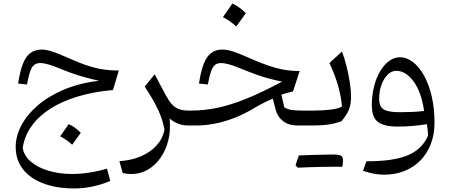

<svg xmlns="http://www.w3.org/2000/svg" viewBox="-20 -698 2503 1068"><path d="M361.8 -7.5Q349.9 10.1 338.4 26.7Q327 43.2 314.8 60.1Q332.6 69.6 349.6 81.5Q366.6 93.3 381.5 107.1Q394.1 90.2 405.9 73.5Q417.8 56.9 429.4 40.4Q410.6 21.9 393.9 10.3Q377.2 -1.4 361.8 -7.5ZM593.5 308.5 574.8 240Q528.9 253.9 478.4 261.8Q427.8 269.8 380.8 269.8Q309.8 269.8 249.8 251.8Q189.9 233.8 151.6 201.2Q113.3 168.5 106.2 124.5Q116.6 57.8 156 2.8Q195.3 -52.1 260.3 -93.5Q325.2 -135 413.2 -161.3Q501.1 -187.7 608.4 -197.3L640.9 -305.6Q600.3 -305.6 560.1 -310.9Q520 -316.3 472.1 -331.4Q424.2 -346.5 359.2 -375.8Q302.4 -401.2 269.7 -411.8Q237 -422.3 212.4 -422.3Q174.2 -422.3 148.5 -402.8Q122.8 -383.2 106.8 -341.4Q90.8 -299.5 80.8 -233.2L130 -228Q142.6 -296.8 157.4 -322Q172.2 -347.3 204.1 -347.3Q221.6 -347.3 249.9 -339.4Q278.1 -331.5 327 -311.1Q382.5 -288.2 439.3 -271.9Q496 -255.7 530.9 -248.8Q420.3 -235.7 334.1 -198.9Q247.9 -162.1 188.5 -110.4Q129.1 -58.7 98.1 0.8Q67.2 60.4 67.2 119.7Q67.2 174 90.3 216.8Q113.5 259.5 156.6 289.3Q199.7 319 259.5 334.6Q319.3 350.3 392.5 350.3Q443.4 350.3 494.7 339.5Q546.1 328.7 593.5 308.5ZM840.3 -284.9 785 -216.2Q834.9 -141.1 860.7 -84.8Q886.4 -28.5 894.7 23.7Q885.4 72.7 851.3 110.6Q817.2 148.5 763.9 171.4Q710.6 194.4 644.1 198.3L662.6 264.6Q676.3 267.7 688.1 268.9Q700 270.1 710.8 270.1Q759.8 270.1 801.3 246.3Q842.8 222.4 872.7 180.2Q902.5 138 916.3 82Q930 25.9 923.4 -38.9Q944.7 -20.5 970.1 -10.2Q995.6 0 1028.9 0H1029.4V-82.9H1028.9Q997.2 -82.9 974.7 -91.4Q952.1 -100 935.1 -119.3Q918.1 -138.5 901.4 -170Z M1216.7 -422.3Q1179.8 -422.3 1154.6 -403.2Q1129.3 -384.1 1113.1 -342.7Q1096.9 -301.2 1086.9 -233.2L1136 -228Q1144.7 -275 1153.8 -300.8Q1162.9 -326.7 1176.2 -337Q1189.6 -347.3 1210.5 -347.3Q1225.9 -347.3 1251.7 -340.7Q1277.4 -334.2 1324.5 -314.6Q1371.5 -295.4 1407.4 -282.6Q1443.3 -269.8 1476.8 -260.9Q1510.3 -251.9 1549.1 -244.1Q1440.5 -185.7 1353.3 -150.2Q1266 -114.6 1191.3 -98.7Q1116.6 -82.9 1045 -82.9H1029.3Q1021.5 -82.9 1017.6 -75.3Q1013.7 -67.6 1013.7 -51V-31.9Q1013.7 -15.3 1017.6 -7.6Q1021.5 0 1029.3 0H1071.5Q1123 0 1176.4 -10.4Q1229.8 -20.8 1285.7 -42.8Q1341.5 -64.8 1399.7 -100.1Q1424.8 -114.8 1450.1 -127.5Q1475.5 -140.2 1497.5 -149.2L1513.7 -86.1Q1523.5 -48.5 1554.6 -24.2Q1585.7 0 1635.1 0H1706.5V-82.9H1664.2Q1628.3 -82.9 1604.6 -85.9Q1580.9 -89 1561.1 -101.2L1545.4 -171.5Q1577.7 -182.4 1609.9 -189.4L1647 -303Q1603.7 -303 1562.3 -309.8Q1520.8 -316.7 1473.2 -332.9Q1425.5 -349.1 1363.5 -376.7Q1306.7 -402.1 1274.4 -412.2Q1242.1 -422.3 1216.7 -422.3ZM1272.3 -678Q1259.1 -658.4 1246.3 -640.1Q1233.6 -621.7 1220.1 -602.9Q1239.8 -592.3 1258.7 -579.2Q1277.6 -566 1294.2 -550.6Q1308.2 -569.5 1321.3 -588Q1334.5 -606.5 1347.4 -624.8Q1326.6 -645.3 1308 -658.3Q1289.5 -671.3 1272.3 -678Z M1833.6 229.6Q1849.1 229.6 1858.9 229.6Q1868.8 229.7 1874.6 229.7Q1880.5 229.7 1883.9 229.7Q1886.1 220.8 1887 210.7Q1887.8 200.7 1887.8 193.5Q1887.8 174.4 1876.3 168Q1864.7 161.5 1829.5 161.5Q1795 170.9 1760.6 181.1Q1726.1 191.2 1691.9 201.4Q1657.8 211.5 1623.8 221.8Q1627.3 225.1 1630.5 228.3Q1633.7 231.5 1637 234.7Q1668.1 233.4 1701.6 232.1Q1735.1 230.9 1768.7 230.3Q1802.2 229.6 1833.6 229.6ZM1637 234.7Q1669.3 222.8 1701.4 210.9Q1733.5 199.1 1765.5 186.5Q1797.6 173.9 1829.5 161.5Q1819.8 161.5 1799.8 161.9Q1779.9 162.2 1753.7 163.1Q1727.5 163.9 1698.5 164.6Q1669.6 165.3 1642.5 166.5Q1637.7 180.1 1633.2 193.7Q1628.6 207.3 1623.8 221.8Q1627.3 225.1 1630.5 228.3Q1633.7 231.5 1637 234.7ZM1706.5 0H1718.9Q1769.6 0 1805.9 -5.1Q1842.3 -10.3 1879.5 -23.7Q1909.2 -59.1 1921 -88.3Q1932.8 -117.4 1932.8 -161.7Q1932.8 -193.9 1925.7 -239.5Q1918.7 -285.2 1907.1 -331.4Q1895.5 -377.7 1882.1 -411.3L1812.5 -347.5Q1845.9 -275.6 1862.2 -215.1Q1878.6 -154.6 1882.2 -105.1Q1859.7 -93 1816.5 -88Q1773.3 -82.9 1725.3 -82.9H1706.5Q1698.7 -82.9 1694.8 -75.3Q1690.9 -67.6 1690.9 -51V-31.9Q1690.9 -15.3 1694.8 -7.6Q1698.7 0 1706.5 0Z M2339.2 -80.7Q2306.3 -76.7 2269.8 -75.3Q2233.4 -73.9 2201.8 -73.9Q2139.1 -73.9 2114 -89.6Q2089 -105.3 2089 -148.3Q2089 -190.8 2101.9 -226.2Q2114.9 -261.6 2136.5 -282.8Q2158.1 -304.1 2184.3 -304.1Q2236.9 -304.1 2280.3 -245.4Q2323.7 -186.7 2339.2 -80.7ZM2116.7 273.6Q2179 273.6 2230.3 253Q2281.6 232.3 2318.9 194.1Q2356.2 155.8 2376.6 102.7Q2396.9 49.5 2396.9 -15.9Q2396.9 -94.9 2381.5 -161.5Q2366 -228.1 2339 -276.9Q2311.9 -325.7 2277.3 -352.6Q2242.8 -379.5 2204.1 -379.5Q2172.7 -379.5 2144.5 -358.8Q2116.2 -338.1 2094.6 -301.7Q2073 -265.3 2060.6 -216.9Q2048.3 -168.4 2048.3 -112.4Q2048.3 -45.7 2082.1 -19.8Q2116 6.1 2192.2 6.1Q2233.2 6.1 2274.7 2.6Q2316.3 -0.9 2354.5 -7.6Q2357.2 9.6 2358.9 23.9Q2360.6 38.2 2361.1 55.8Q2328.6 132.7 2246.9 166.3Q2165.2 199.9 2018.2 198.9L1999.5 252.5Q2018.7 258.8 2038.4 263.6Q2058 268.4 2078 271Q2098 273.6 2116.7 273.6Z"/></svg>

Font: Pinar-VF
Style: Regular
Weight: 300
Designer: Amin Abedi
Version: Version 3.0